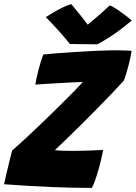

<svg xmlns="http://www.w3.org/2000/svg" viewBox="-34 -914 666 941"><path d="M416.5 7Q328 7 220.8 2.8Q113.5 -1.5 -14 -11Q-10.5 -28.5 -3.2 -59.8Q4 -91 12 -123.2Q20 -155.5 25.5 -176Q54 -201 94 -238Q134 -275 177 -316.5Q220 -358 260 -397.5Q300 -437 329.8 -467.5Q359.5 -498 372 -512Q360 -512 332.8 -510.8Q305.5 -509.5 271 -507.5Q236.5 -505.5 201.5 -503.5Q166.5 -501.5 139 -499.5Q141.5 -513.5 146 -534.8Q150.5 -556 155.5 -575Q161.5 -596.5 167.2 -615.2Q173 -634 178 -647Q201.5 -649.5 242.8 -652.8Q284 -656 333.2 -659.2Q382.5 -662.5 431.5 -664.8Q480.5 -667 519.5 -667.5Q531.5 -667.5 550 -667.2Q568.5 -667 585.5 -666.5Q602.5 -666 610.5 -665Q609.5 -651 605 -631.2Q600.5 -611.5 595.5 -591.5Q589 -567 582.5 -546.2Q576 -525.5 572.5 -518.5Q553.5 -497 519.5 -461.5Q485.5 -426 444.5 -384.2Q403.5 -342.5 362.5 -301.8Q321.5 -261 287.5 -228.2Q253.5 -195.5 234.5 -178Q247.5 -176.5 270 -175.5Q292.5 -174.5 328 -174.5Q360 -174.5 397 -176Q434 -177.5 471.5 -179Q469 -165 463.5 -140.5Q458 -116 451 -90.5Q443 -60.5 432.8 -32.2Q422.5 -4 416.5 7ZM504 -887.5Q522 -880.5 545.8 -864Q569.5 -847.5 588.8 -832.5Q608 -817.5 612 -813.5Q548 -760.5 504.5 -733Q461 -705.5 444 -697Q432 -697 406.5 -697.2Q381 -697.5 353.5 -697.8Q326 -698 308.5 -698.5Q280.5 -733.5 251.8 -765.2Q223 -797 190.5 -830Q203.5 -838.5 225.2 -851.5Q247 -864.5 271.2 -876.5Q295.5 -888.5 315.5 -894Q341.5 -863 363.8 -834.8Q386 -806.5 396 -793Q405.5 -801 424 -816.5Q442.5 -832 464 -851Q485.5 -870 504 -887.5Z"/></svg>

Font: Grandstander ExtraBold
Style: Italic
Weight: 800
Italic angle: -15°
Designer: Tyler Finck
Foundry: Etcetera Type Co
Version: Version 1.200; ttfautohint (v1.8.3)